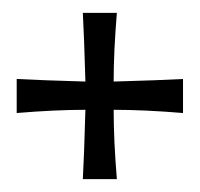

<svg xmlns="http://www.w3.org/2000/svg" viewBox="-20 -400 312 299"><path d="M157 -229Q157 -181 162 -121H109Q111 -157 113 -229Q66 -229 6 -224V-277Q43 -275 113 -273Q111 -343 109 -380H162Q157 -320 157 -273Q229 -275 265 -277V-224Q205 -229 157 -229Z"/></svg>

Font: Ruslan Display
Style: Regular
Weight: 400
Version: Version 1.000